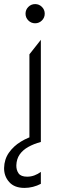

<svg xmlns="http://www.w3.org/2000/svg" viewBox="-59 -695 305 940"><path d="M85 0V-429L141 -500V0ZM113 -581Q93.5 -581 79.8 -594.8Q66 -608.5 66 -628Q66 -647.5 79.8 -661.2Q93.5 -675 113 -675Q132.5 -675 146.2 -661.2Q160 -647.5 160 -628Q160 -608.5 146.2 -594.8Q132.5 -581 113 -581ZM61 225Q11.5 225 -14 196.2Q-39.5 167.5 -39 127.5Q-38 85 -15.5 52.8Q7 20.5 43 -1.5Q79 -23.5 121 -34L141 0Q106 9.5 79.2 24.5Q52.5 39.5 37.2 61.5Q22 83.5 21 114.5Q20.5 137.5 32 153.8Q43.5 170 74 170Q93 170 110 163.5Q127 157 141 146.5V205Q123 214.5 102.2 219.8Q81.5 225 61 225Z"/></svg>

Font: Geologica-Sharp
Style: Regular
Weight: 100
Designer: Sindre Bremnes, Frode Helland
Foundry: Monokrom Skriftforlag AS
Version: Version 1.010;gftools[0.9.28]